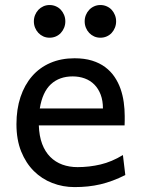

<svg xmlns="http://www.w3.org/2000/svg" viewBox="-20 -743 575 775"><path d="M136.7 -236.8Q138.2 -193.8 150.1 -162.1Q162.1 -130.4 182.9 -109.6Q203.6 -88.9 231.7 -78.6Q259.8 -68.4 293 -68.4Q340.3 -68.4 385.7 -79.1Q431.2 -89.8 476.1 -117.2L485.8 -36.6Q460 -23.4 435.1 -14.2Q410.2 -4.9 385.3 1Q360.4 6.8 334.7 9.5Q309.1 12.2 280.8 12.2Q233.9 12.2 191.4 -4.2Q148.9 -20.5 116.7 -52.5Q84.5 -84.5 65.4 -131.8Q46.4 -179.2 46.4 -241.7Q46.4 -302.2 62.7 -351.3Q79.1 -400.4 109.4 -435.3Q139.6 -470.2 183.1 -489Q226.6 -507.8 280.8 -507.8Q320.8 -507.8 351.6 -498.3Q382.3 -488.8 404.8 -471.9Q427.2 -455.1 442.4 -432.6Q457.5 -410.2 466.6 -384.3Q475.6 -358.4 479.5 -330.3Q483.4 -302.2 483.4 -274.9V-255.9Q483.4 -243.7 482.9 -236.8ZM395.5 -305.2Q395.5 -336.4 386.5 -360.6Q377.4 -384.8 361.1 -401.4Q344.7 -418 322.3 -426.3Q299.8 -434.6 273.4 -434.6Q219.7 -434.6 185.5 -403.1Q151.4 -371.6 140.6 -305.2ZM116.7 -656.7Q116.7 -670.4 121.6 -682.4Q126.5 -694.3 135 -703.4Q143.6 -712.4 155 -717.5Q166.5 -722.7 180.2 -722.7Q193.8 -722.7 205.6 -717.5Q217.3 -712.4 225.6 -703.4Q233.9 -694.3 238.8 -682.4Q243.7 -670.4 243.7 -656.7Q243.7 -643.1 238.8 -631.1Q233.9 -619.1 225.6 -610.1Q217.3 -601.1 205.6 -595.9Q193.8 -590.8 180.2 -590.8Q166.5 -590.8 155 -595.9Q143.6 -601.1 135 -610.1Q126.5 -619.1 121.6 -631.1Q116.7 -643.1 116.7 -656.7ZM321.8 -656.7Q321.8 -670.4 326.7 -682.4Q331.5 -694.3 340.1 -703.4Q348.6 -712.4 360.1 -717.5Q371.6 -722.7 385.3 -722.7Q398.9 -722.7 410.6 -717.5Q422.4 -712.4 430.7 -703.4Q439 -694.3 443.8 -682.4Q448.7 -670.4 448.7 -656.7Q448.7 -643.1 443.8 -631.1Q439 -619.1 430.7 -610.1Q422.4 -601.1 410.6 -595.9Q398.9 -590.8 385.3 -590.8Q371.6 -590.8 360.1 -595.9Q348.6 -601.1 340.1 -610.1Q331.5 -619.1 326.7 -631.1Q321.8 -643.1 321.8 -656.7Z"/></svg>

Font: Andika Compact
Style: Regular
Weight: 400
Designer: Victor Gaultney, Annie Olsen, Julie Remington, Don Collingsworth, Eric Hays, Becca Hirsbrunner
Foundry: SIL International
Version: Version 5.000 ; LnSpcTght